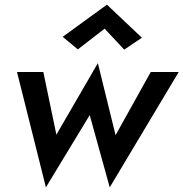

<svg xmlns="http://www.w3.org/2000/svg" viewBox="-20 -769 787 824"><path d="M429 -646 513 -556 589 -607 439 -749 249 -611 314 -557ZM53 -460 177 35 365 -275 451 35 747 -460H627L476 -189L400 -498L222 -191L166 -460Z"/></svg>

Font: Jost Medium
Style: Italic
Weight: 500
Italic angle: -5°
Version: Version 3.710